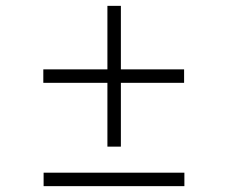

<svg xmlns="http://www.w3.org/2000/svg" viewBox="-20 -665 780 656"><path d="M393 -645V-428H609V-382H393V-164H347V-382H128V-428H347V-645ZM129 -75H610V-29H129Z"/></svg>

Font: Freesentation 2 ExtraLight
Style: Regular
Weight: 260
Designer: glyphs from Roboto by Christian Robertson / Hangul glyphs from Noto Sans CJK(Source Han Sans) by Jang Soo-young and Kang
Foundry: PT&
Version: Version 2.001